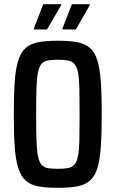

<svg xmlns="http://www.w3.org/2000/svg" viewBox="-20 -891 554 919"><path d="M257 8Q201 8 163.5 1Q126 -6 103 -26.5Q80 -47 67.5 -86Q55 -125 50.5 -188Q46 -251 46 -344Q46 -437 50.5 -500Q55 -563 67.5 -602Q80 -641 103 -661.5Q126 -682 163.5 -689Q201 -696 257 -696Q312 -696 349.5 -689Q387 -682 410.5 -661.5Q434 -641 446 -602Q458 -563 462.5 -500Q467 -437 467 -344Q467 -251 462.5 -188Q458 -125 446 -86Q434 -47 410.5 -26.5Q387 -6 349.5 1Q312 8 257 8ZM257 -83Q286 -83 305.5 -86.5Q325 -90 336.5 -103.5Q348 -117 353.5 -145Q359 -173 360 -221.5Q361 -270 361 -344Q361 -418 360 -466.5Q359 -515 353.5 -543Q348 -571 336.5 -584.5Q325 -598 305.5 -601.5Q286 -605 257 -605Q227 -605 208 -601.5Q189 -598 178 -584.5Q167 -571 161.5 -543Q156 -515 154.5 -466.5Q153 -418 153 -344Q153 -270 154.5 -221.5Q156 -173 161.5 -145Q167 -117 178 -103.5Q189 -90 208 -86.5Q227 -83 257 -83ZM142 -750V-754L187 -871H273V-867L205 -750ZM279 -750V-754L324 -871H410V-867L343 -750Z"/></svg>

Font: Saira Condensed SemiBold
Style: Regular
Weight: 600
Width: 3
Designer: Hector Gatti with collaboration of the Omnibus-Type team
Foundry: Omnibus-Type
Version: Version 1.100